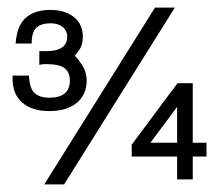

<svg xmlns="http://www.w3.org/2000/svg" viewBox="-20 -462 561 503"><path d="M444 -88V-182L374 -88ZM444 8V-52H325V-83L445 -244H485V-88H521V-52H485V8ZM96 21 386 -442H438L148 21ZM13 -264H56Q57 -231 70.5 -218.5Q84 -206 109 -206Q163 -206 163 -251Q163 -273 149 -283.5Q135 -294 102 -294Q98 -294 95.5 -294Q93 -294 83 -292V-328H101Q156 -328 156 -366Q156 -382 144 -391.5Q132 -401 112 -401Q89 -401 76 -390Q63 -379 63 -348H21Q24 -394 47 -415Q70 -436 112 -436Q151 -436 174 -417Q197 -398 197 -366Q197 -343 186 -329Q175 -315 176 -315Q179 -315 192 -296Q207 -276 207 -251Q207 -214 181 -192.5Q155 -171 109 -171Q64 -171 38.5 -193Q13 -215 13 -255Z"/></svg>

Font: Chathura ExtraBold
Style: Regular
Weight: 800
Designer: Appaji Ambarisha Darbha
Foundry: Aditya Fonts
Version: Version 1.002 2016